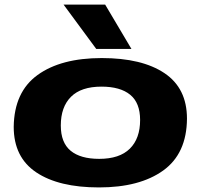

<svg xmlns="http://www.w3.org/2000/svg" viewBox="-20 -810 877 840"><path d="M413 10Q237 10 138.5 -56Q40 -122 40 -255Q42 -408 144.5 -482Q247 -556 425 -556Q601 -556 699.5 -490Q798 -424 798 -291Q797 -138 694 -64Q591 10 413 10ZM414 -115Q503 -115 548 -159.5Q593 -204 593 -285Q593 -360 549.5 -395.5Q506 -431 424 -431Q335 -431 290.5 -386.5Q246 -342 246 -261Q246 -186 289 -150.5Q332 -115 414 -115ZM401 -596 258 -790H440L555 -596Z"/></svg>

Font: Georama ExtraExtended
Style: Bold Italic
Weight: 700
Width: 8
Italic angle: -9°
Designer: Jean-Baptiste Levee
Foundry: Production Type
Version: Version 1.000